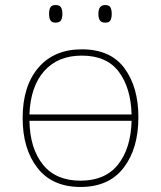

<svg xmlns="http://www.w3.org/2000/svg" viewBox="-20 -733 640 763"><path d="M530 -267Q530 -143 471.5 -66.5Q413 10 300 10Q188 10 129 -65.5Q70 -141 70 -264Q70 -391 132.5 -464Q195 -537 305 -537Q419 -537 474.5 -462Q530 -387 530 -267ZM97 -278H503Q500 -384 452 -448Q404 -512 305 -512Q210 -512 155.5 -450.5Q101 -389 97 -278ZM503 -253H97Q99 -143 150.5 -79Q202 -15 300 -15Q398 -15 449 -79Q500 -143 503 -253ZM175 -678Q175 -695 180.5 -704Q186 -713 201 -713Q217 -713 222.5 -703.5Q228 -694 228 -678Q228 -662 222.5 -652.5Q217 -643 201 -643Q186 -643 180.5 -652Q175 -661 175 -678ZM371 -678Q371 -713 398 -713Q414 -713 419 -703.5Q424 -694 424 -678Q424 -662 419 -652.5Q414 -643 398 -643Q383 -643 377 -652Q371 -661 371 -678Z"/></svg>

Font: Noto Sans Mono UI Thin
Style: Regular
Weight: 250
Monospace: yes
Designer: Monotype Design team
Foundry: Monotype Imaging Inc.
Version: Version 1.000